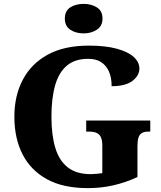

<svg xmlns="http://www.w3.org/2000/svg" viewBox="-20 -959 831 989"><path d="M432 10Q305 10 221.5 -36Q138 -82 96 -164.5Q54 -247 54 -358Q54 -466 97.5 -548.5Q141 -631 226 -677.5Q311 -724 437 -724Q524 -724 582 -708Q640 -692 669 -665.5Q698 -639 698 -606Q698 -570 662.5 -542.5Q627 -515 555 -515Q555 -560 541 -591Q527 -622 501 -639Q475 -656 434 -656Q366 -656 324.5 -621Q283 -586 264 -519.5Q245 -453 245 -358Q245 -263 265 -197Q285 -131 329.5 -96.5Q374 -62 447 -62Q461 -62 476.5 -63.5Q492 -65 507 -67V-209Q507 -235 500.5 -250.5Q494 -266 479.5 -273.5Q465 -281 441 -281H424V-338H754V-281H743Q723 -281 710.5 -273.5Q698 -266 693 -249.5Q688 -233 688 -205V-47Q627 -19 564.5 -4.5Q502 10 432 10ZM411 -787Q370 -787 342 -806Q314 -825 314 -863Q314 -903 342 -921Q370 -939 411 -939Q450 -939 479 -921Q508 -903 508 -863Q508 -825 479 -806Q450 -787 411 -787Z"/></svg>

Font: Noto Serif Bengali ExtraBold
Style: Regular
Weight: 800
Designer: Juan Bruce, Universal Thirst, Indian Type Foundry and the Monotype Design Team.
Foundry: Monotype Imaging Inc.
Version: Version 2.003